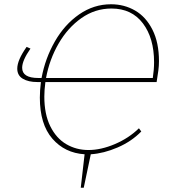

<svg xmlns="http://www.w3.org/2000/svg" viewBox="-20 -718 819 901"><path d="M193 -333Q188 -295 188 -265Q188 -182 216 -125.5Q244 -69 291 -41.5Q338 -14 395 -14Q454 -14 519.5 -42Q585 -70 632 -116L643 -101Q597 -54 532 -26Q467 2 406 6L373 163H359L377 6Q284 0 225.5 -67.5Q167 -135 167 -260Q167 -293 172 -333H155Q113 -333 87 -348.5Q61 -364 61 -396Q61 -436 105 -498L123 -490Q84 -434 84 -400Q84 -352 160 -352H175Q192 -444 237.5 -523.5Q283 -603 351.5 -650.5Q420 -698 501 -698Q563 -698 614 -668.5Q665 -639 695.5 -578.5Q726 -518 726 -431Q726 -409 723 -386.5Q720 -364 715 -333ZM196 -352H697Q703 -391 703 -426Q703 -539 650.5 -608.5Q598 -678 503 -678Q426 -678 362 -633Q298 -588 255 -513.5Q212 -439 196 -352Z"/></svg>

Font: Bitter Pro Thin
Style: Italic
Weight: 250
Italic angle: -9°
Designer: Sol Matas, and Bitter project Authors
Foundry: Sol Matas
Version: Version 1.010